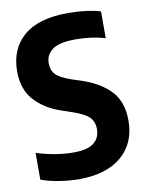

<svg xmlns="http://www.w3.org/2000/svg" viewBox="-85 -811 669 880"><g transform="rotate(-10 249.0 -370.5)"><path d="M211 9.5Q170 9.5 122.2 2.2Q74.5 -5 35.5 -19.5V-144Q76 -131 120.2 -123.2Q164.5 -115.5 208 -115.5Q272.5 -115.5 302 -138.5Q331.5 -161.5 331.5 -203Q331.5 -237.5 310.5 -258.5Q289.5 -279.5 232 -299L182 -316Q109 -341 63 -391.5Q17 -442 17 -526.5Q17 -630 86 -689.8Q155 -749.5 293 -749.5Q335 -749.5 374.5 -744.5Q414 -739.5 443.5 -730.5V-605.5Q413 -615 377.8 -619.8Q342.5 -624.5 307.5 -624.5Q228 -624.5 197 -600.2Q166 -576 166 -537.5Q166 -504.5 185 -485Q204 -465.5 255.5 -447.5L305.5 -431Q387 -403.5 433.8 -353.2Q480.5 -303 480.5 -216Q480.5 -111.5 410 -51Q339.5 9.5 211 9.5Z"/></g></svg>

Font: Encode Sans Cnd
Style: Bold
Weight: 700
Width: 3
Designer: Multiple Designers
Foundry: Impallari Type
Version: Version 3.002; ttfautohint (v1.8.3) -l 8 -r 50 -G 200 -x 14 